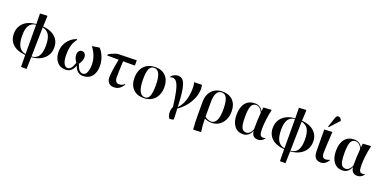

<svg xmlns="http://www.w3.org/2000/svg" viewBox="-11 -1860 6276 3147"><g transform="rotate(20 3127.0 -287.0)"><path d="M339 221 337 13Q197 3 119.5 -66.5Q42 -136 42 -252Q42 -330 77.5 -389.5Q113 -449 178.5 -484Q244 -519 335 -525L332 -708L454 -715L461 -709L453 -525Q543 -519 608 -485.5Q673 -452 708 -396Q743 -340 743 -265Q743 -186 706 -125.5Q669 -65 601.5 -29Q534 7 442 13L436 221ZM337 -3 335 -513Q256 -505 218.5 -446.5Q181 -388 181 -273Q181 -147 218.5 -82Q256 -17 337 -3ZM442 1Q524 -3 564 -64Q604 -125 604 -246Q604 -368 568 -430Q532 -492 452 -509Z M1036 14Q942 14 887 -51.5Q832 -117 832 -228Q832 -294 858.5 -352.5Q885 -411 932.5 -455Q980 -499 1043 -520L1053 -510Q967 -415 967 -219Q967 -125 992.5 -73.5Q1018 -22 1063 -22Q1125 -22 1168 -151Q1143 -187 1131.5 -217.5Q1120 -248 1120 -279Q1120 -318 1140 -342Q1160 -366 1191 -366Q1223 -366 1242.5 -342Q1262 -318 1262 -279Q1262 -249 1251.5 -221.5Q1241 -194 1213 -151Q1235 -83 1262 -52Q1289 -21 1327 -21Q1370 -21 1394 -71.5Q1418 -122 1418 -217Q1418 -264 1405 -314.5Q1392 -365 1368 -412.5Q1344 -460 1313 -497L1441 -517L1448 -511Q1478 -479 1501 -434Q1524 -389 1537 -338Q1550 -287 1550 -238Q1550 -119 1495 -52.5Q1440 14 1341 14Q1288 14 1248.5 -18.5Q1209 -51 1193 -108H1190Q1164 -44 1127 -15Q1090 14 1036 14Z M1881 14Q1822 14 1789.5 -20.5Q1757 -55 1757 -117Q1757 -159 1768.5 -241.5Q1780 -324 1803 -438H1603L1604 -457Q1629 -474 1660 -488.5Q1691 -503 1720.5 -512.5Q1750 -522 1769 -522L2085 -530V-444L2077 -438H1880Q1878 -399 1876 -348.5Q1874 -298 1872.5 -247.5Q1871 -197 1871 -160Q1871 -61 1943 -61Q1997 -61 2037 -98L2046 -91Q2009 -34 1971 -10Q1933 14 1881 14Z M2398 14Q2281 14 2214 -55.5Q2147 -125 2147 -246Q2147 -334 2179 -397.5Q2211 -461 2271 -495.5Q2331 -530 2414 -530Q2528 -530 2594.5 -460.5Q2661 -391 2661 -271Q2661 -184 2628.5 -120Q2596 -56 2537 -21Q2478 14 2398 14ZM2416 -4Q2470 -4 2494.5 -62Q2519 -120 2519 -250Q2519 -512 2397 -512Q2340 -512 2314 -456.5Q2288 -401 2288 -277Q2288 -4 2416 -4Z M2915 188Q2895 164 2887 128Q2879 92 2883.5 54Q2888 16 2904 -14Q2884 -180 2861.5 -279Q2839 -378 2808.5 -421Q2778 -464 2735 -464Q2715 -464 2694 -456L2689 -463Q2711 -493 2743.5 -509Q2776 -525 2812 -525Q2854 -525 2883.5 -501Q2913 -477 2932 -421Q2951 -365 2962 -271.5Q2973 -178 2978 -41H2980Q3041 -102 3072.5 -197.5Q3104 -293 3104 -418Q3104 -447 3100 -472.5Q3096 -498 3090 -514L3221 -518L3227 -513Q3235 -488 3235 -448Q3235 -368 3203 -287.5Q3171 -207 3113.5 -136Q3056 -65 2979 -14Q2982 38 2984.5 89.5Q2987 141 2987 173Q2977 181 2957.5 184.5Q2938 188 2915 188Z M3349 222 3341 216Q3331 100 3331 -21V-264Q3331 -343 3362.5 -403Q3394 -463 3450.5 -496.5Q3507 -530 3582 -530Q3700 -530 3766.5 -461.5Q3833 -393 3833 -272Q3833 -188 3801 -123.5Q3769 -59 3713 -22.5Q3657 14 3584 14Q3547 14 3513.5 5Q3480 -4 3462 -15H3461Q3461 101 3478 215ZM3571 -3Q3631 -3 3662.5 -66Q3694 -129 3694 -258Q3694 -388 3665.5 -450Q3637 -512 3577 -512Q3518 -512 3489 -458.5Q3460 -405 3460 -293V-48Q3477 -30 3509.5 -16.5Q3542 -3 3571 -3Z M4129 14Q4035 14 3980.5 -57.5Q3926 -129 3926 -252Q3926 -384 3984.5 -457Q4043 -530 4149 -530Q4197 -530 4235 -507Q4273 -484 4290 -443H4292L4299 -513L4434 -522L4441 -516Q4421 -432 4409.5 -342Q4398 -252 4398 -180Q4398 -103 4412 -74.5Q4426 -46 4461 -46Q4482 -46 4501 -54L4505 -47Q4460 14 4392 14Q4342 14 4313.5 -14Q4285 -42 4282 -95H4279Q4233 14 4129 14ZM4173 -30Q4205 -30 4233 -55Q4261 -80 4277 -122Q4277 -203 4280 -279Q4283 -355 4289 -417Q4271 -461 4241.5 -486Q4212 -511 4177 -511Q4118 -511 4093.5 -455.5Q4069 -400 4069 -266Q4069 -178 4079 -126.5Q4089 -75 4112 -52.5Q4135 -30 4173 -30Z M4855 221 4853 13Q4713 3 4635.5 -66.5Q4558 -136 4558 -252Q4558 -330 4593.5 -389.5Q4629 -449 4694.5 -484Q4760 -519 4851 -525L4848 -708L4970 -715L4977 -709L4969 -525Q5059 -519 5124 -485.5Q5189 -452 5224 -396Q5259 -340 5259 -265Q5259 -186 5222 -125.5Q5185 -65 5117.5 -29Q5050 7 4958 13L4952 221ZM4853 -3 4851 -513Q4772 -505 4734.5 -446.5Q4697 -388 4697 -273Q4697 -147 4734.5 -82Q4772 -17 4853 -3ZM4958 1Q5040 -3 5080 -64Q5120 -125 5120 -246Q5120 -368 5084 -430Q5048 -492 4968 -509Z M5490 14Q5425 14 5394 -24.5Q5363 -63 5363 -144Q5363 -172 5362.5 -214.5Q5362 -257 5362 -304.5Q5362 -352 5361.5 -396Q5361 -440 5361 -472Q5361 -504 5360 -515L5493 -522L5500 -516Q5497 -467 5493.5 -412.5Q5490 -358 5487.5 -306Q5485 -254 5483.5 -212.5Q5482 -171 5482 -147Q5482 -62 5543 -62Q5581 -62 5616 -80L5621 -72Q5566 14 5490 14ZM5416 -576 5403 -582 5458 -747Q5467 -774 5478 -785Q5489 -796 5507 -796Q5546 -796 5565 -746V-738Z M5863 14Q5769 14 5714.5 -57.5Q5660 -129 5660 -252Q5660 -384 5718.5 -457Q5777 -530 5883 -530Q5931 -530 5969 -507Q6007 -484 6024 -443H6026L6033 -513L6168 -522L6175 -516Q6155 -432 6143.5 -342Q6132 -252 6132 -180Q6132 -103 6146 -74.5Q6160 -46 6195 -46Q6216 -46 6235 -54L6239 -47Q6194 14 6126 14Q6076 14 6047.5 -14Q6019 -42 6016 -95H6013Q5967 14 5863 14ZM5907 -30Q5939 -30 5967 -55Q5995 -80 6011 -122Q6011 -203 6014 -279Q6017 -355 6023 -417Q6005 -461 5975.5 -486Q5946 -511 5911 -511Q5852 -511 5827.5 -455.5Q5803 -400 5803 -266Q5803 -178 5813 -126.5Q5823 -75 5846 -52.5Q5869 -30 5907 -30Z"/></g></svg>

Font: Literata 72pt SemiBold
Style: Regular
Weight: 600
Designer: Latin by Veronika Burian and Jose Scaglione. Greek by Irene Vlachou. Cyrillic by Vera Evstafieva.
Foundry: TypeTogether
Version: Version 3.002